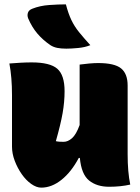

<svg xmlns="http://www.w3.org/2000/svg" viewBox="-20 -846 640 880"><path d="M125 -560Q209 -560 242.5 -531Q276 -502 276 -428Q276 -379 267 -327.5Q258 -276 236 -199Q244 -197 253.5 -196.5Q263 -196 272 -196Q291 -196 310 -212.5Q329 -229 345 -273V-550Q366 -553 389.5 -555Q413 -557 430 -557Q505 -557 535 -532.5Q565 -508 565 -454V-140Q565 -57 577 0Q533 10 480 10Q424 10 388.5 -18.5Q353 -47 346 -122H341Q307 -58 262 -22Q217 14 169 14Q147 14 123 -3Q99 -20 79.5 -48Q60 -76 47.5 -109Q35 -142 35 -174V-410Q35 -492 23 -555Q48 -557 74 -558.5Q100 -560 125 -560ZM282 -826Q293 -784 307 -754.5Q321 -725 342.5 -698.5Q364 -672 394 -639Q370 -629 338 -626Q306 -623 284 -623Q260 -623 242.5 -626.5Q225 -630 211 -639Q176 -663 151 -692.5Q126 -722 109 -762Q104 -775 108 -787.5Q112 -800 128 -806Q163 -820 205.5 -823Q248 -826 282 -826Z"/></svg>

Font: Recursive Mn Csl St XBk
Style: Regular
Weight: 1000
Monospace: yes
Version: Version 1.079;hotconv 1.0.112;makeotfexe 2.5.65598; ttfautoh